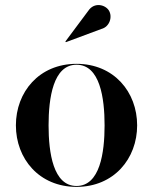

<svg xmlns="http://www.w3.org/2000/svg" viewBox="-20 -719 596 749"><path d="M375.5 -606C408 -614.5 420 -654 404.5 -678.5C390.5 -700.5 348 -712 324.5 -677L235 -557L237 -554.5ZM42 -230C42 -100 132.5 10 278.5 10C424.5 10 515 -100 515 -230C515 -360 424.5 -470 278.5 -470C132.5 -470 42 -360 42 -230ZM169.5 -230C169.5 -336.5 187.5 -466.5 278.5 -466.5C370 -466.5 388 -336.5 388 -230C388 -123.5 370 6.5 278.5 6.5C187.5 6.5 169.5 -123.5 169.5 -230Z"/></svg>

Font: Bodoni* 48pt Medium
Style: Regular
Weight: 500
Version: Version 2.3